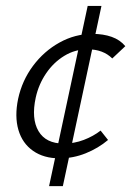

<svg xmlns="http://www.w3.org/2000/svg" viewBox="-20 -535 448 655"><path d="M183.2 5.2Q129.4 5.2 92.8 -20.4Q56.3 -45.9 42.8 -91.8Q29.4 -137.6 41.8 -197.8Q55.3 -260.2 92.6 -310.3Q130 -360.5 183.1 -389.9Q236.2 -419.4 295.8 -419.4Q332.3 -419.4 360.9 -409.3Q389.5 -399.2 407.5 -377.5L363 -335.6Q347.3 -351.2 326.3 -359Q305.4 -366.8 278.5 -366.8Q235.8 -366.8 199.4 -344.5Q162.9 -322.3 137.5 -285Q112 -247.7 101.9 -202.2Q86.3 -130.1 111.4 -87.6Q136.5 -45.2 197.2 -45.2Q233 -45.2 265.8 -57.7Q298.5 -70.2 323.2 -89.5L348.6 -57.5Q315.5 -29.5 272.5 -12.1Q229.6 5.2 183.2 5.2ZM147.4 100 279.1 -514.7H326.1L194.4 100Z"/></svg>

Font: Ysabeau
Style: Bold Italic
Weight: 700
Italic angle: -12°
Designer: Christian Thalmann (Catharsis Fonts)
Version: Version 2.002